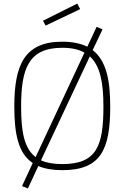

<svg xmlns="http://www.w3.org/2000/svg" viewBox="-20 -942 696 1073"><path d="M328 9C543 9 596 -105 596 -347C596 -496 573 -604 498 -662L553 -778L520 -792L468 -681C431 -699 385 -709 328 -709C114 -709 60 -575 60 -347C60 -191 83 -84 163 -31L103 98L136 111L194 -14C230 1 274 9 328 9ZM98 -347C98 -556 138 -675 328 -675C380 -675 420 -666 452 -648L179 -64C114 -114 98 -209 98 -347ZM328 -25C279 -25 240 -32 209 -46L482 -627C541 -573 558 -477 558 -347C558 -127 521 -25 328 -25ZM220 -826 235 -799 428 -891 412 -922Z"/></svg>

Font: TitilliumText22L
Style: 1 wt
Weight: 100
Designer: Campivisivi
Foundry: Campivisivi
Version: 1.000